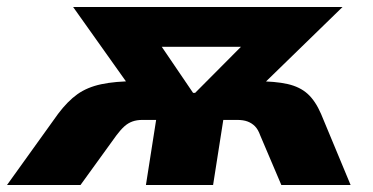

<svg xmlns="http://www.w3.org/2000/svg" viewBox="-62 -526 1061 546"><path d="M-42 0 103 -202Q130 -238 158 -258Q186 -278 226 -286.5Q266 -295 322 -295H375L325 -254L146 -506H912L653 -254L612 -295H665Q721 -295 756 -287Q791 -279 813 -259Q835 -239 851 -202L935 0H738L678 -141Q672 -158 663 -167Q654 -176 642 -180.5Q630 -185 612 -185H573L544 0H353L382 -185H343Q327 -185 314.5 -180.5Q302 -176 291.5 -166.5Q281 -157 269 -141L167 0ZM487 -262H493L673 -443L668 -393H351L364 -443Z"/></svg>

Font: Nunito Sans 7pt Black
Style: Italic
Weight: 900
Italic angle: -9°
Version: Version 3.101;gftools[0.9.27]